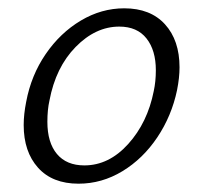

<svg xmlns="http://www.w3.org/2000/svg" viewBox="-20 -438 489 462"><path d="M37 -137Q37 -163 43 -193Q55 -257 90 -308Q125 -359 174.5 -388.5Q224 -418 279 -418Q342 -418 377 -379.5Q412 -341 412 -276Q412 -251 406 -221Q393 -159 358.5 -107.5Q324 -56 274.5 -26Q225 4 169 4Q106 4 71.5 -34.5Q37 -73 37 -137ZM350 -219Q355 -242 355 -269Q355 -317 332.5 -345.5Q310 -374 267 -374Q210 -374 162 -325Q114 -276 99 -196Q94 -174 94 -145Q94 -95 117 -67.5Q140 -40 183 -40Q242 -40 288.5 -91.5Q335 -143 350 -219Z"/></svg>

Font: Ysabeau Infant Semilight
Style: Italic
Weight: 300
Italic angle: -12°
Designer: Christian Thalmann (Catharsis Fonts)
Version: Version 0.003